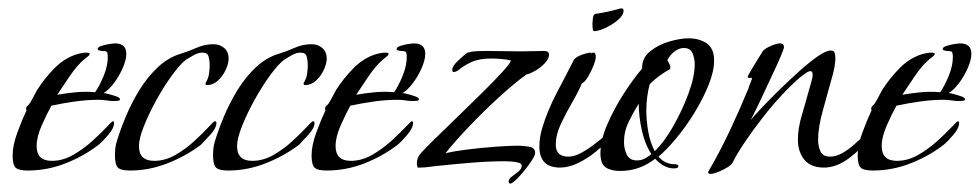

<svg xmlns="http://www.w3.org/2000/svg" viewBox="-20 -398 2327 456"><path d="M46 7Q24 7 17 0Q10 -7 10 -29Q10 -53 21.5 -84Q33 -115 43 -136Q43 -137 42.5 -137.5Q42 -138 42 -139Q42 -144 45.5 -147Q49 -150 51 -153Q56 -161 60 -169Q64 -177 68 -184Q85 -211 109.5 -236Q134 -261 165 -270Q176 -273 186 -273Q188 -273 190.5 -272.5Q193 -272 193 -270Q193 -267 187.5 -263Q182 -259 180 -257Q164 -244 145.5 -217Q127 -190 116 -173Q139 -177 161.5 -179Q184 -181 206 -179Q217 -195 226.5 -218.5Q236 -242 236 -262Q236 -273 233.5 -275Q231 -277 222 -277Q220 -277 216 -278Q212 -279 212 -282Q212 -286 221 -289Q230 -292 240 -293.5Q250 -295 253 -295Q280 -295 280 -270Q280 -256 271.5 -236.5Q263 -217 250.5 -200.5Q238 -184 226 -177Q229 -177 238.5 -174.5Q248 -172 256.5 -169Q265 -166 265 -162Q265 -159 259 -158.5Q253 -158 251 -158Q242 -158 233 -159.5Q224 -161 215 -161Q187 -161 158.5 -157Q130 -153 102 -147Q92 -129 79.5 -101Q67 -73 67 -51Q67 -16 103 -16Q129 -16 153.5 -30Q178 -44 199 -63Q220 -82 233 -96Q246 -110 248 -110Q251 -110 251 -106Q251 -94 237 -77.5Q223 -61 214 -54Q179 -27 135.5 -10Q92 7 46 7Z M289 7Q267 7 260 0Q253 -7 253 -29Q253 -48 257 -61Q265 -88 278.5 -120.5Q292 -153 311 -184Q330 -215 354.5 -238Q379 -261 408 -270Q428 -276 447 -284.5Q466 -293 487 -293Q502 -293 512.5 -284Q523 -275 523 -259Q523 -247 516 -232Q509 -217 497.5 -206.5Q486 -196 472 -196Q468 -196 468 -199Q468 -202 470 -204Q475 -213 476.5 -223.5Q478 -234 478 -244Q478 -254 475.5 -263.5Q473 -273 461 -273Q451 -273 441 -267.5Q431 -262 423 -257Q409 -247 389.5 -220.5Q370 -194 352 -161.5Q334 -129 322 -99Q310 -69 310 -51Q310 -16 346 -16Q372 -16 396.5 -30Q421 -44 441.5 -63Q462 -82 475 -96Q488 -110 490 -110Q494 -110 494 -106Q494 -94 479.5 -78Q465 -62 457 -54Q421 -27 377.5 -10Q334 7 289 7Z M522 7Q500 7 493 0Q486 -7 486 -29Q486 -48 490 -61Q498 -88 511.5 -120.5Q525 -153 544 -184Q563 -215 587.5 -238Q612 -261 641 -270Q661 -276 680 -284.5Q699 -293 720 -293Q735 -293 745.5 -284Q756 -275 756 -259Q756 -247 749 -232Q742 -217 730.5 -206.5Q719 -196 705 -196Q701 -196 701 -199Q701 -202 703 -204Q708 -213 709.5 -223.5Q711 -234 711 -244Q711 -254 708.5 -263.5Q706 -273 694 -273Q684 -273 674 -267.5Q664 -262 656 -257Q642 -247 622.5 -220.5Q603 -194 585 -161.5Q567 -129 555 -99Q543 -69 543 -51Q543 -16 579 -16Q605 -16 629.5 -30Q654 -44 674.5 -63Q695 -82 708 -96Q721 -110 723 -110Q727 -110 727 -106Q727 -94 712.5 -78Q698 -62 690 -54Q654 -27 610.5 -10Q567 7 522 7Z M756 7Q734 7 727 0Q720 -7 720 -29Q720 -53 731.5 -84Q743 -115 753 -136Q753 -137 752.5 -137.5Q752 -138 752 -139Q752 -144 755.5 -147Q759 -150 761 -153Q766 -161 770 -169Q774 -177 778 -184Q795 -211 819.5 -236Q844 -261 875 -270Q886 -273 896 -273Q898 -273 900.5 -272.5Q903 -272 903 -270Q903 -267 897.5 -263Q892 -259 890 -257Q874 -244 855.5 -217Q837 -190 826 -173Q849 -177 871.5 -179Q894 -181 916 -179Q927 -195 936.5 -218.5Q946 -242 946 -262Q946 -273 943.5 -275Q941 -277 932 -277Q930 -277 926 -278Q922 -279 922 -282Q922 -286 931 -289Q940 -292 950 -293.5Q960 -295 963 -295Q990 -295 990 -270Q990 -256 981.5 -236.5Q973 -217 960.5 -200.5Q948 -184 936 -177Q939 -177 948.5 -174.5Q958 -172 966.5 -169Q975 -166 975 -162Q975 -159 969 -158.5Q963 -158 961 -158Q952 -158 943 -159.5Q934 -161 925 -161Q897 -161 868.5 -157Q840 -153 812 -147Q802 -129 789.5 -101Q777 -73 777 -51Q777 -16 813 -16Q839 -16 863.5 -30Q888 -44 909 -63Q930 -82 943 -96Q956 -110 958 -110Q961 -110 961 -106Q961 -94 947 -77.5Q933 -61 924 -54Q889 -27 845.5 -10Q802 7 756 7Z M1192 38Q1188 38 1188 33Q1188 27 1195.5 21.5Q1203 16 1211 9.5Q1219 3 1219 -4Q1219 -10 1210.5 -12Q1202 -14 1193 -14.5Q1184 -15 1180 -15Q1143 -15 1105 -12Q1067 -9 1029 -5Q1016 -4 1002.5 -2Q989 0 976 0H972Q970 -6 970 -9Q970 -22 977 -31Q984 -40 1008.5 -64Q1033 -88 1064 -118Q1095 -148 1124.5 -177Q1154 -206 1173.5 -227.5Q1193 -249 1193 -254Q1193 -254 1193 -254.5Q1193 -255 1192 -255Q1181 -257 1169.5 -258Q1158 -259 1147 -259Q1118 -259 1100.5 -251Q1083 -243 1073.5 -235Q1064 -227 1058 -227H1056Q1054 -229 1054 -232Q1054 -241 1068.5 -254.5Q1083 -268 1090 -273Q1101 -276 1112 -276.5Q1123 -277 1134 -277Q1155 -277 1176 -276.5Q1197 -276 1217 -276Q1231 -276 1245 -276.5Q1259 -277 1272 -277Q1284 -277 1284 -268Q1284 -259 1274.5 -248.5Q1265 -238 1252 -230.5Q1239 -223 1230 -221Q1201 -200 1165 -167Q1129 -134 1095 -98.5Q1061 -63 1038 -34Q1058 -39 1090.5 -43Q1123 -47 1156.5 -49.5Q1190 -52 1210 -52Q1218 -52 1234.5 -50Q1251 -48 1251 -35Q1251 -29 1243.5 -17.5Q1236 -6 1225.5 7Q1215 20 1205.5 29Q1196 38 1192 38Z M1391 -324Q1388 -324 1387.5 -331.5Q1387 -339 1387 -341Q1387 -344 1388 -354Q1389 -364 1394 -365Q1408 -367 1422 -370Q1436 -373 1450 -377Q1452 -378 1456 -378Q1461 -378 1461 -373Q1461 -362 1447.5 -350.5Q1434 -339 1417.5 -331.5Q1401 -324 1391 -324ZM1310 0Q1261 0 1261 -50Q1261 -71 1267.5 -93Q1274 -115 1282 -134Q1291 -156 1302 -177Q1313 -198 1324 -219Q1329 -228 1333.5 -237.5Q1338 -247 1343 -256Q1348 -263 1362 -268Q1376 -273 1384 -273Q1385 -273 1384 -272.5Q1383 -272 1383 -272Q1383 -272 1383.5 -272Q1384 -272 1384 -271Q1386 -273 1389 -273Q1393 -273 1394 -269.5Q1395 -266 1395 -263Q1395 -256 1389.5 -242Q1384 -228 1376.5 -215.5Q1369 -203 1362 -200Q1353 -179 1338.5 -154Q1324 -129 1312 -103.5Q1300 -78 1300 -54Q1300 -26 1330 -26Q1344 -26 1360.5 -35Q1377 -44 1393 -56.5Q1409 -69 1420.5 -78Q1432 -87 1435 -87Q1436 -87 1436 -86.5Q1436 -86 1436 -86Q1436 -82 1433 -77.5Q1430 -73 1428 -71Q1416 -55 1396 -38.5Q1376 -22 1353.5 -11Q1331 0 1310 0Z M1453 8Q1431 8 1418.5 -0.5Q1406 -9 1406 -34Q1406 -65 1422.5 -103Q1439 -141 1462 -176.5Q1485 -212 1505 -235V-237Q1505 -261 1524.5 -276.5Q1544 -292 1570 -299.5Q1596 -307 1615 -307Q1641 -307 1658.5 -295Q1676 -283 1676 -254Q1676 -229 1663 -196.5Q1650 -164 1629.5 -130.5Q1609 -97 1586 -69.5Q1563 -42 1544 -26Q1559 -8 1583 -8Q1585 -8 1588 -7Q1591 -6 1591 -4Q1591 0 1587.5 1Q1584 2 1581 2Q1568 2 1556.5 -4.5Q1545 -11 1536 -21Q1499 8 1453 8ZM1535 -39Q1557 -60 1578.5 -97.5Q1600 -135 1615 -175.5Q1630 -216 1630 -246Q1630 -258 1625 -271Q1620 -284 1604 -284Q1592 -284 1581 -275Q1570 -266 1565 -255Q1567 -252 1569.5 -247Q1572 -242 1572 -238Q1572 -234 1570 -233Q1557 -226 1545.5 -217.5Q1534 -209 1523 -198Q1519 -183 1517 -167Q1515 -151 1515 -135Q1515 -112 1519.5 -86Q1524 -60 1535 -39ZM1493 -17Q1503 -17 1511.5 -21.5Q1520 -26 1527 -32Q1511 -57 1504 -90Q1497 -123 1497 -152Q1484 -131 1473 -108.5Q1462 -86 1462 -60Q1462 -45 1468.5 -31Q1475 -17 1493 -17Z M1668 15Q1661 15 1662 10Q1690 -38 1713.5 -88Q1737 -138 1758 -189Q1758 -191 1762 -200.5Q1766 -210 1766 -211Q1766 -214 1761 -213Q1756 -212 1756 -216Q1756 -218 1764 -231.5Q1772 -245 1781 -259.5Q1790 -274 1792 -277Q1797 -283 1811 -289Q1825 -295 1832 -295Q1842 -295 1842 -286Q1842 -283 1835 -266Q1828 -249 1817 -226Q1806 -203 1795 -179Q1784 -155 1775 -137Q1766 -119 1763 -113Q1771 -123 1789.5 -142.5Q1808 -162 1831.5 -185Q1855 -208 1879 -229.5Q1903 -251 1922.5 -264.5Q1942 -278 1953 -278Q1961 -278 1962.5 -272Q1964 -266 1964 -261Q1964 -248 1961 -234Q1958 -220 1954 -207Q1946 -177 1934.5 -136.5Q1923 -96 1923 -66Q1923 -51 1928.5 -38.5Q1934 -26 1952 -26Q1966 -26 1981.5 -35Q1997 -44 2010.5 -56.5Q2024 -69 2034.5 -78Q2045 -87 2048 -87Q2049 -87 2049 -85Q2049 -82 2047.5 -77.5Q2046 -73 2044 -71Q2028 -46 1997.5 -23Q1967 0 1937 0Q1906 0 1890.5 -18.5Q1875 -37 1875 -67Q1875 -93 1884.5 -125Q1894 -157 1901 -183Q1903 -191 1906.5 -202Q1910 -213 1910 -221Q1910 -223 1909 -226Q1908 -229 1905 -229Q1900 -229 1892.5 -223.5Q1885 -218 1881 -215Q1862 -199 1838.5 -174Q1815 -149 1792 -119.5Q1769 -90 1750 -62Q1731 -34 1720 -12Q1718 -7 1707.5 -0.5Q1697 6 1685.5 10.5Q1674 15 1668 15Z M2053 7Q2031 7 2024 0Q2017 -7 2017 -29Q2017 -53 2028.5 -84Q2040 -115 2050 -136Q2050 -137 2049.5 -137.5Q2049 -138 2049 -139Q2049 -144 2052.5 -147Q2056 -150 2058 -153Q2063 -161 2067 -169Q2071 -177 2075 -184Q2092 -211 2116.5 -236Q2141 -261 2172 -270Q2183 -273 2193 -273Q2195 -273 2197.5 -272.5Q2200 -272 2200 -270Q2200 -267 2194.5 -263Q2189 -259 2187 -257Q2171 -244 2152.5 -217Q2134 -190 2123 -173Q2146 -177 2168.5 -179Q2191 -181 2213 -179Q2224 -195 2233.5 -218.5Q2243 -242 2243 -262Q2243 -273 2240.5 -275Q2238 -277 2229 -277Q2227 -277 2223 -278Q2219 -279 2219 -282Q2219 -286 2228 -289Q2237 -292 2247 -293.5Q2257 -295 2260 -295Q2287 -295 2287 -270Q2287 -256 2278.5 -236.5Q2270 -217 2257.5 -200.5Q2245 -184 2233 -177Q2236 -177 2245.5 -174.5Q2255 -172 2263.5 -169Q2272 -166 2272 -162Q2272 -159 2266 -158.5Q2260 -158 2258 -158Q2249 -158 2240 -159.5Q2231 -161 2222 -161Q2194 -161 2165.5 -157Q2137 -153 2109 -147Q2099 -129 2086.5 -101Q2074 -73 2074 -51Q2074 -16 2110 -16Q2136 -16 2160.5 -30Q2185 -44 2206 -63Q2227 -82 2240 -96Q2253 -110 2255 -110Q2258 -110 2258 -106Q2258 -94 2244 -77.5Q2230 -61 2221 -54Q2186 -27 2142.5 -10Q2099 7 2053 7Z"/></svg>

Font: Bonheur Royale
Style: Regular
Weight: 400
Designer: Robert E. Leuschke
Foundry: Robert E. Leuschke
Version: Version 1.010; ttfautohint (v1.8.3)